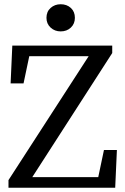

<svg xmlns="http://www.w3.org/2000/svg" viewBox="-20 -885 591 905"><path d="M20 0V-36L414 -645L404 -605V-620H246H88L124 -649L91 -492H30L38 -670H509V-635L116 -25L126 -62V-50H298H473L437 -21L470 -178H531L523 0ZM266 -737Q238 -737 218.5 -755Q199 -773 199 -801Q199 -830 218.5 -847.5Q238 -865 266 -865Q295 -865 314 -847.5Q333 -830 333 -801Q333 -773 314 -755Q295 -737 266 -737Z"/></svg>

Font: Source Serif 4 Variable
Style: Regular
Weight: 400
Designer: Frank Grießhammer
Foundry: Adobe
Version: Version 4.005;hotconv 1.1.0;makeotfexe 2.6.0